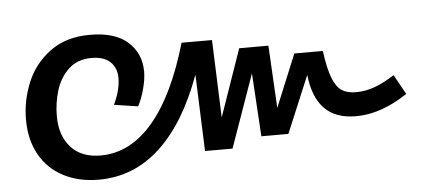

<svg xmlns="http://www.w3.org/2000/svg" viewBox="-44 -674 1825 786"><g transform="rotate(-5 868.5 -281.0)"><path d="M1617 -224Q1507 -151 1405 -151Q1321 -151 1275.5 -197.5Q1230 -244 1220 -337L1122 -103H1011L995 -363L889 -63H776L764 -378Q694 -185 585.5 -84.5Q477 16 333 16Q251 16 188.5 -16.5Q126 -49 91.5 -110Q57 -171 57 -255Q57 -334 88 -408Q119 -482 184.5 -530Q250 -578 348 -578Q451 -578 503.5 -530.5Q556 -483 556 -409Q556 -378 545.5 -338.5Q535 -299 519 -269L421 -284Q449 -342 449 -392Q449 -433 423 -458Q397 -483 346 -483Q288 -483 251.5 -448.5Q215 -414 199.5 -363Q184 -312 184 -258Q184 -178 227 -130Q270 -82 349 -82Q470 -82 563.5 -191Q657 -300 719 -513H844L856 -194L952 -470H1072L1086 -213L1175 -429H1292Q1302 -355 1317.5 -316Q1333 -277 1355.5 -263Q1378 -249 1413 -249Q1453 -249 1491.5 -263.5Q1530 -278 1572 -305Z"/></g></svg>

Font: FiraGO Medium
Style: Italic
Weight: 500
Italic angle: -8°
Designer: bBox Type GmbH
Foundry: bBox Type GmbH
Version: Version 1.001